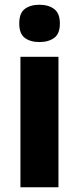

<svg xmlns="http://www.w3.org/2000/svg" viewBox="-20 -788 332 808"><path d="M146 -768Q184 -768 208 -750Q232 -732 232 -689Q232 -646 208 -628.5Q184 -611 146 -611Q108 -611 84.5 -628.5Q61 -646 61 -689Q61 -733 84.5 -750.5Q108 -768 146 -768ZM226 -549V0H66V-549Z"/></svg>

Font: Noto Sans SemiCondensed ExtraBold
Style: Regular
Weight: 800
Width: 4
Designer: Monotype Design Team
Foundry: Monotype Imaging Inc.
Version: Version 2.013; ttfautohint (v1.8.4.7-5d5b)